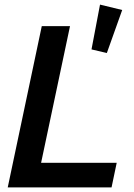

<svg xmlns="http://www.w3.org/2000/svg" viewBox="-20 -817 582 837"><path d="M13.7 0 162.1 -703.1H285.2L159.2 -107.4H488.8L466.3 0ZM445.8 -585.9 378.9 -601.6 416 -796.9 512.7 -773.4Z"/></svg>

Font: Schibsted Grotesk SemiBold
Style: Italic
Weight: 600
Italic angle: -12°
Designer: Bakken & Baeck AS, Henrik Kongsvoll
Foundry: Schibsted ASA
Version: Version 1.100;gftools[0.9.25]